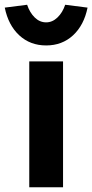

<svg xmlns="http://www.w3.org/2000/svg" viewBox="-57 -787 388 807"><path d="M66 0V-529H208V0ZM137 -596Q70 -596 24 -638.5Q-22 -681 -37 -755L57 -767Q68 -734 89 -713.5Q110 -693 137 -693Q163 -693 184.5 -713.5Q206 -734 217 -767L311 -755Q296 -681 250 -638.5Q204 -596 137 -596Z"/></svg>

Font: Readex Pro SemiBold
Style: Regular
Weight: 600
Designer: Bonnie Shaver-Troup, Thomas Jockin
Foundry: Lexend
Version: Version 1.204; ttfautohint (v1.8.4.7-5d5b)